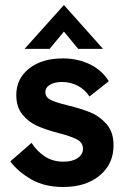

<svg xmlns="http://www.w3.org/2000/svg" viewBox="-20 -736 512 766"><path d="M21 -92 106 -166Q126 -134 158 -112.5Q190 -91 233 -91Q269 -91 290 -105.5Q311 -120 311 -142Q311 -167 287.5 -179.5Q264 -192 214 -205Q164 -218 129 -233.5Q94 -249 69.5 -279Q45 -309 45 -357Q45 -422 96 -462.5Q147 -503 231 -503Q290 -503 338.5 -479.5Q387 -456 414 -412L337 -351Q319 -379 290 -394Q261 -409 227 -409Q198 -409 179.5 -398Q161 -387 161 -368Q161 -349 180 -338.5Q199 -328 249 -316Q306 -302 342 -287Q378 -272 405.5 -240.5Q433 -209 433 -156Q433 -82 378 -36Q323 10 232 10Q158 10 105.5 -20Q53 -50 21 -92ZM235 -716 391 -541H292L235 -610L178 -541H78Z"/></svg>

Font: Hanken Grotesk
Style: Bold
Weight: 700
Designer: Alfredo Marco Pradil
Foundry: Hanken Design Co.
Version: Version 3.014